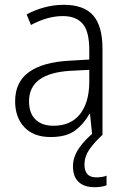

<svg xmlns="http://www.w3.org/2000/svg" viewBox="-20 -561 523 800"><path d="M246 -541Q329 -541 368 -497Q407 -453 407 -358V0H364L355 -87H353Q329 -44 292.5 -17Q256 10 191 10Q120 10 81.5 -31Q43 -72 43 -139Q43 -219 100.5 -260.5Q158 -302 268 -308L352 -313V-352Q352 -430 324.5 -462Q297 -494 242 -494Q209 -494 176 -484.5Q143 -475 109 -457L91 -501Q124 -519 164 -530Q204 -541 246 -541ZM274 -266Q101 -256 101 -139Q101 -89 128 -63Q155 -37 202 -37Q275 -37 313 -85Q351 -133 352 -217V-270ZM332 125Q332 178 381 178Q395 178 406 176Q417 174 424 171V211Q414 215 401.5 217Q389 219 373 219Q331 219 307.5 197Q284 175 284 132Q284 93 309.5 56Q335 19 375 -12L408 0Q373 32 352.5 61.5Q332 91 332 125Z"/></svg>

Font: Noto Sans Gurmukhi UI SemiCondensed Light
Style: Regular
Weight: 300
Width: 4
Designer: Jelle Bosma - Monotype Design Team
Foundry: Monotype Imaging Inc.
Version: Version 2.004; ttfautohint (v1.8.4.7-5d5b)